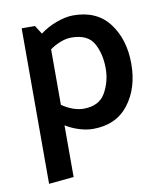

<svg xmlns="http://www.w3.org/2000/svg" viewBox="-81 -569 734 856"><g transform="rotate(-10 285.5 -141.5)"><path d="M185 -119Q207 -103 233 -93.5Q259 -84 282 -84Q353 -84 381.5 -134.5Q410 -185 410 -244Q410 -310 383.5 -358Q357 -406 282 -406Q259 -406 233 -396Q207 -386 185 -370ZM72 219V-485H132L157 -446Q189 -471 231.5 -486.5Q274 -502 308 -502Q415 -502 470.5 -428.5Q526 -355 526 -245Q526 -135 469.5 -61.5Q413 12 308 12Q280 12 247 2Q214 -8 185 -26V208Z"/></g></svg>

Font: Palanquin SemiBold
Style: Regular
Weight: 600
Designer: Pria Ravichandran
Version: Version 1.0.4